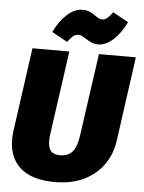

<svg xmlns="http://www.w3.org/2000/svg" viewBox="-62 -979 783 1047"><g transform="rotate(5 329.5 -455.0)"><path d="M595 -235Q585 -162 545.5 -104.5Q506 -47 438 -13.5Q370 20 278 20Q152 20 89 -36Q26 -92 26 -190Q26 -213 29 -237L93 -696H295L231 -241Q228 -219 228 -201Q228 -163 243.5 -145.5Q259 -128 294 -128Q338 -128 361.5 -156Q385 -184 393 -243L457 -696H659ZM379 -773Q365 -782 356 -786.5Q347 -791 338 -791Q320 -791 307.5 -780.5Q295 -770 278 -747L193 -794Q221 -853 262 -891Q303 -929 348 -929Q370 -929 386 -922Q402 -915 420 -902Q443 -886 456 -886Q473 -886 485.5 -896.5Q498 -907 515 -930L600 -883Q572 -824 531 -786Q490 -748 445 -748Q416 -748 379 -773Z"/></g></svg>

Font: Fira Sans Black
Style: Italic
Weight: 900
Italic angle: -8°
Designer: Carrois Corporate & Edenspiekermann AG
Foundry: Carrois Corporate GbR & Edenspiekermann AG
Version: Version 4.203